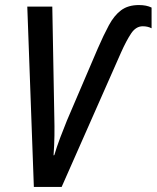

<svg xmlns="http://www.w3.org/2000/svg" viewBox="-20 -740 620 760"><path d="M114 0 88 -714H187L195 -276Q196 -241 195.5 -203.5Q195 -166 192 -125L195 -126Q204 -157 218.5 -195.5Q233 -234 245 -263L367 -548Q390 -601 411 -640Q432 -679 459.5 -699.5Q487 -720 530 -720Q560 -720 580 -710V-628Q565 -636 545 -636Q518 -636 499 -607.5Q480 -579 459 -532L224 0Z"/></svg>

Font: Noto Sans Condensed Medium
Style: Italic
Weight: 500
Width: 3
Italic angle: -12°
Designer: Monotype Design Team
Foundry: Monotype Imaging Inc.
Version: Version 2.013; ttfautohint (v1.8.4.7-5d5b)